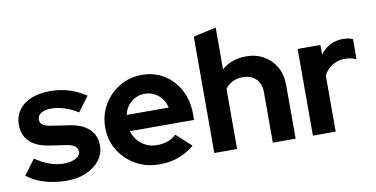

<svg xmlns="http://www.w3.org/2000/svg" viewBox="-72 -928 2226 1137"><g transform="rotate(-10 1041.5 -360.0)"><path d="M249 10Q178 10 116 -8.5Q54 -27 10 -62L78 -153Q167 -93 247 -93Q293 -93 320.5 -108.5Q348 -124 348 -149Q348 -188 283 -198L183 -213Q106 -224 65.5 -263Q25 -302 25 -365Q25 -440 83.5 -485Q142 -530 242 -530Q358 -530 456 -465L390 -376Q307 -427 229 -427Q192 -427 169.5 -413Q147 -399 147 -376Q147 -354 163.5 -342.5Q180 -331 218 -326L318 -311Q395 -300 436 -261.5Q477 -223 477 -162Q477 -113 447.5 -74Q418 -35 366.5 -12.5Q315 10 249 10Z M805 10Q727 10 663.5 -26Q600 -62 563 -123Q526 -184 526 -260Q526 -336 562 -397Q598 -458 658.5 -494Q719 -530 794 -530Q868 -530 926.5 -493.5Q985 -457 1018.5 -393.5Q1052 -330 1052 -250V-214H666Q680 -166 719 -135.5Q758 -105 812 -105Q847 -105 877 -116Q907 -127 927 -147L1017 -65Q969 -26 918.5 -8Q868 10 805 10ZM664 -312H917Q906 -359 871.5 -388Q837 -417 791 -417Q744 -417 709.5 -388.5Q675 -360 664 -312Z M1136 0V-700L1273 -730V-479Q1333 -531 1419 -531Q1480 -531 1526 -504.5Q1572 -478 1598.5 -431.5Q1625 -385 1625 -323V0H1488V-303Q1488 -353 1459 -383Q1430 -413 1380 -413Q1311 -413 1273 -361V0Z M1729 0V-521H1866V-463Q1917 -533 2005 -533Q2043 -532 2062 -521V-401Q2031 -415 1992 -415Q1952 -415 1919 -395Q1886 -375 1866 -338V0Z"/></g></svg>

Font: Red Hat Display
Style: Bold
Weight: 700
Designer: Pentagram, MCKL
Foundry: Pentagram, MCKL
Version: Version 1.023; ttfautohint (v1.8.3)